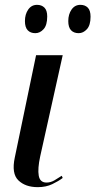

<svg xmlns="http://www.w3.org/2000/svg" viewBox="-20 -764 394 793"><path d="M136 9Q85 9 56 -19Q27 -47 41 -113L129 -536H239L146 -118Q135 -67 140 -38.5Q145 -10 172 -10Q189 -10 204.5 -19Q220 -28 235 -38L239 -29Q222 -16 196 -3.5Q170 9 136 9ZM305 -627Q285 -627 273.5 -639Q262 -651 262 -677Q262 -705 275.5 -724.5Q289 -744 312 -744Q331 -744 342.5 -732.5Q354 -721 354 -695Q354 -660 339 -643.5Q324 -627 305 -627ZM126 -627Q106 -627 94.5 -639Q83 -651 83 -677Q83 -705 96.5 -724.5Q110 -744 133 -744Q152 -744 163.5 -732.5Q175 -721 175 -696Q175 -660 160 -643.5Q145 -627 126 -627Z"/></svg>

Font: Noto Serif Display SemiCondensed Medium
Style: Italic
Weight: 500
Width: 4
Italic angle: -12°
Designer: Monotype Design Team
Foundry: Monotype Imaging Inc.
Version: Version 2.009